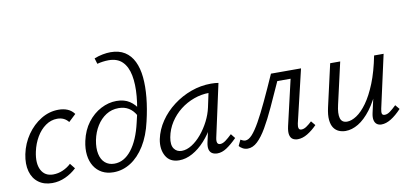

<svg xmlns="http://www.w3.org/2000/svg" viewBox="-68 -932 2481 1163"><g transform="rotate(-10 1172.5 -351.0)"><path d="M172.1 8.5Q121.7 8.5 87.7 -16.8Q53.6 -42.1 41.2 -87.4Q28.7 -132.7 40.7 -192.4Q54.2 -256.9 90.3 -309Q126.5 -361 177 -391.8Q227.6 -422.6 284.7 -422.6Q316 -422.6 340.5 -412.3Q365 -401.9 381 -379.7L336.5 -337.8Q323.9 -353.9 306.8 -362Q289.7 -370.1 267.4 -370.1Q228.9 -370.1 195.8 -346.7Q162.7 -323.4 139.6 -283.9Q116.5 -244.5 106.3 -196.7Q91.1 -125.7 113.2 -83.8Q135.3 -41.9 186.1 -41.9Q217.3 -41.9 246.2 -54.7Q275.1 -67.5 296.6 -87.9L322.1 -55.8Q292 -27.3 253 -9.4Q213.9 8.5 172.1 8.5Z M549.1 8.5Q508.7 8.5 478.7 -7.6Q448.7 -23.7 430.3 -53.1Q411.9 -82.5 407.1 -122Q402.3 -161.5 412.4 -208.1Q426.5 -272.8 461.4 -318.8Q496.4 -364.7 543.5 -389.3Q590.6 -413.9 639.5 -413.9Q687.6 -413.9 720.4 -392.2Q753.2 -370.5 771.2 -335.5L749.5 -307.2Q732.5 -337.3 706.5 -353.1Q680.6 -369 645 -369Q601.9 -369 567.6 -347Q533.4 -325 510 -287.4Q486.6 -249.7 476.9 -202.3Q467.5 -153.3 475.4 -117.1Q483.2 -81 505.9 -61.5Q528.6 -41.9 562.7 -41.9Q622.8 -41.9 668.4 -100.2Q714 -158.5 737.9 -262.8Q759.3 -347.8 765.7 -421Q772.1 -494.2 761.4 -549.1Q750.7 -604.1 720.1 -634.5Q689.5 -665 635.7 -665Q618.1 -665 600.1 -662.5Q582.2 -660.1 565.3 -655.6L554.7 -690.8Q581.2 -701.2 607.2 -706.1Q633.2 -711 655.7 -711Q707.5 -711 742.9 -688.6Q778.2 -666.3 798.2 -625Q818.2 -583.8 823.7 -527.5Q829.2 -471.2 822.6 -403.3Q816.1 -335.4 798.1 -259.8Q778.9 -174.3 741.5 -114.2Q704.1 -54.1 654.6 -22.8Q605.1 8.5 549.1 8.5Z M953.3 6.3Q895.8 6.3 871.4 -36.9Q846.9 -80.1 858.5 -140.4Q870.5 -197.5 904.8 -247.9Q939.1 -298.3 989.4 -336.5Q1039.6 -374.7 1099.3 -396.3Q1159 -417.8 1221.6 -417.8Q1236.6 -417.8 1247.6 -416.8Q1258.5 -415.7 1267.7 -414.2L1197 -89.9Q1188.1 -47.9 1214.3 -47.9Q1229.6 -47.9 1247.8 -61.1Q1265.9 -74.4 1287.6 -95.3L1309.3 -68Q1274.1 -32.6 1245 -13.7Q1216 5.2 1187.8 5.2Q1168.8 5.2 1155.6 -3Q1142.5 -11.2 1138.2 -28.6Q1134 -46 1140.2 -73.4L1178.2 -243L1215.4 -277Q1202.6 -220.5 1175.6 -169.6Q1148.5 -118.6 1112.4 -78.9Q1076.3 -39.1 1035.2 -16.4Q994.1 6.3 953.3 6.3ZM977.6 -47.4Q1008.5 -47.4 1040.5 -67.7Q1072.5 -88 1100.5 -121.6Q1128.6 -155.3 1149.5 -196.2Q1170.3 -237.2 1179.2 -278L1202.8 -388.8L1235.5 -362.2Q1228.8 -363.7 1219.8 -364.2Q1210.8 -364.7 1202.3 -364.7Q1153.5 -364.7 1107.5 -348Q1061.5 -331.4 1023.3 -301.5Q985.2 -271.5 958.7 -230.5Q932.3 -189.5 923 -140.4Q914.6 -94.2 931 -70.8Q947.5 -47.4 977.6 -47.4Z M1373.7 8.6Q1356.9 8.6 1342.7 0.5Q1328.5 -7.5 1321.9 -16.6L1338.7 -52.6Q1345.9 -48.4 1353.5 -45.3Q1361 -42.3 1367.7 -42.3Q1387.7 -42.3 1409.8 -66.1Q1431.8 -90 1458.5 -137.3Q1485.1 -184.6 1517.7 -254Q1550.4 -323.3 1590.6 -414.2H1739.9L1729.2 -363.3H1620.6Q1583.6 -280.9 1552 -212.4Q1520.5 -143.9 1491.6 -94.5Q1462.8 -45 1434.1 -18.2Q1405.5 8.6 1373.7 8.6ZM1682.4 5.2Q1664.3 5.2 1651.3 -3Q1638.4 -11.3 1634.2 -30.5Q1630 -49.6 1637.3 -82.3L1714.2 -414.2H1775.5L1698.5 -89Q1694.5 -70.5 1697.7 -59.8Q1700.9 -49 1714.5 -49Q1729.7 -49 1746 -60.3Q1762.4 -71.5 1779.2 -87.5L1801.4 -60.8Q1772.8 -31.5 1742.2 -13.1Q1711.6 5.2 1682.4 5.2Z M1976.5 6.3Q1954.6 6.3 1935.6 -1.8Q1916.6 -9.9 1904 -28Q1891.5 -46.2 1888.4 -76.8Q1885.4 -107.5 1895.5 -152.5L1954.8 -414.2H2016.5L1958.3 -158.5Q1945.8 -105.5 1954.1 -76.7Q1962.5 -47.9 1995.5 -47.9Q2022 -47.9 2054 -68.8Q2085.9 -89.7 2117.9 -134Q2149.8 -178.3 2177.9 -247.8Q2205.9 -317.4 2225 -414.2H2261.7Q2237.8 -302.1 2204.7 -222.1Q2171.6 -142.1 2133.3 -91.6Q2094.9 -41.1 2055.1 -17.4Q2015.4 6.3 1976.5 6.3ZM2197.1 5.2Q2180.3 5.2 2168.7 -3.5Q2157.1 -12.3 2153.4 -29.5Q2149.6 -46.7 2155.3 -72.5L2232.1 -414.2H2283.5L2211.5 -89Q2207.1 -68.6 2210 -58.8Q2213 -49 2226.5 -49Q2242.3 -49 2259.3 -61.4Q2276.3 -73.8 2298.5 -95.3L2320.7 -68.5Q2287.7 -33.2 2256.5 -14Q2225.3 5.2 2197.1 5.2Z"/></g></svg>

Font: Ysabeau
Style: Bold Italic
Weight: 700
Italic angle: -12°
Designer: Christian Thalmann (Catharsis Fonts)
Version: Version 2.002